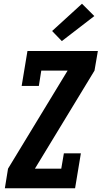

<svg xmlns="http://www.w3.org/2000/svg" viewBox="-20 -1008 544 1028"><path d="M6 0 23 -105 342 -630H201L188 -548H96L127 -735H504L486 -630L167 -105H308L322 -187H413L382 0ZM311 -788 259 -842 419 -988 485 -922Z"/></svg>

Font: Iosevka Slab Extrabold
Style: Italic
Weight: 800
Italic angle: -9°
Monospace: yes
Designer: Belleve Invis
Foundry: Belleve Invis
Version: Version 11.1.0; ttfautohint (v1.8.3)